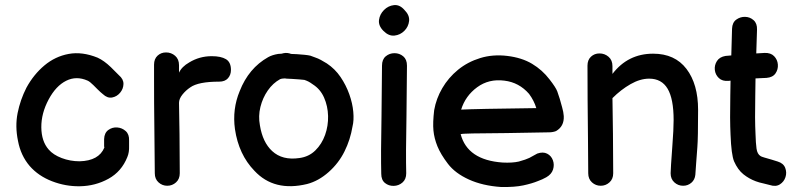

<svg xmlns="http://www.w3.org/2000/svg" viewBox="-20 -744 3179 769"><path d="M300 2Q362 1 414.5 -28Q467 -57 490 -115Q498 -134 497 -159V-181Q498 -206 483.5 -219Q469 -232 449.5 -233.5Q430 -235 414 -223.5Q398 -212 397 -187V-158L398 -153Q376 -100 299 -98Q261 -98 227 -111Q193 -124 175 -145Q146 -178 145.5 -234Q145 -290 175 -346Q204 -400 245 -420.5Q286 -441 331 -421Q340 -417 354 -403L371 -386Q383 -374 392 -367Q410 -350 429 -353.5Q448 -357 461 -372.5Q474 -388 474.5 -407.5Q475 -427 456 -443L424 -475Q397 -501 371 -513Q309 -538 255 -528Q201 -518 158 -482Q115 -446 86 -393Q61 -344 50.5 -291Q40 -238 52 -180Q63 -121 99 -79Q134 -39 188.5 -18Q243 3 300 2Z M650 0Q670 0 685 -13.5Q700 -27 700 -50L699 -207L697 -332Q697 -348 710.5 -365Q724 -382 742 -394Q774 -417 858 -417Q881 -417 893 -430.5Q905 -444 905 -464Q905 -495 885 -507Q865 -519 828 -519Q779 -519 738 -494Q708 -477 697 -453V-483Q697 -507 681.5 -520.5Q666 -534 645 -534Q625 -534 611 -521Q597 -508 597 -485V-426Q597 -323 598 -254L600 -50Q600 -27 615 -13.5Q630 0 650 0Z M1210 -7Q1256 -19 1296.5 -55Q1337 -91 1360 -138Q1383 -184 1392 -238Q1398 -262 1395 -296Q1392 -330 1379 -366.5Q1366 -403 1344 -435.5Q1322 -468 1289 -490Q1276 -498 1265 -504Q1254 -510 1242 -514L1223 -521Q1215 -523 1200 -524.5Q1185 -526 1169.5 -527Q1154 -528 1146 -528Q1131 -534 1116 -531Q1113 -530 1108 -529Q1095 -528 1094 -528Q1070 -524 1054 -515Q976 -471 940 -379Q910 -307 921 -227Q936 -125 999 -60Q1078 25 1210 -7ZM1179 -111Q1111 -101 1070 -139Q1032 -174 1021 -242Q1014 -279 1023 -315.5Q1032 -352 1052.5 -381.5Q1073 -411 1102 -427L1109 -429Q1110 -429 1121 -430Q1125 -429 1128 -429Q1134 -429 1149 -428Q1164 -427 1178.5 -426Q1193 -425 1199 -424Q1208 -421 1215 -417.5Q1222 -414 1233 -406Q1263 -387 1278 -353Q1293 -319 1294 -279.5Q1295 -240 1282 -203.5Q1269 -167 1243 -141.5Q1217 -116 1179 -111Z M1507 -48Q1507 -23 1522 -11Q1537 1 1557 0.5Q1577 0 1592 -13Q1607 -26 1607 -50Q1605 -125 1608 -279Q1610 -433 1610 -481Q1610 -506 1595 -518.5Q1580 -531 1560 -531Q1540 -531 1525 -518.5Q1510 -506 1510 -481Q1510 -433 1508 -278Q1505 -123 1507 -48ZM1600 -704Q1581 -726 1558 -723.5Q1535 -721 1518 -704Q1501 -687 1498 -664Q1495 -641 1516 -620Q1537 -599 1560 -601.5Q1583 -604 1599.5 -620.5Q1616 -637 1618.5 -660Q1621 -683 1600 -704Z M1987 5Q2041 6 2076 -1.5Q2111 -9 2135 -19Q2152 -25 2168 -34Q2189 -46 2195 -65Q2201 -84 2194.5 -102Q2188 -120 2171.5 -128.5Q2155 -137 2132 -129Q2113 -118 2100 -111.5Q2087 -105 2058 -97Q2032 -91 1993 -93Q1852 -103 1825 -207H1828Q1828 -210 2008 -211L2179 -214Q2194 -214 2207 -219Q2240 -238 2238 -279Q2237 -295 2231.5 -314Q2226 -333 2222 -348Q2217 -362 2212 -378Q2206 -394 2181 -426Q2152 -464 2111 -488.5Q2070 -513 2012 -520Q1954 -527 1903.5 -511.5Q1853 -496 1814.5 -464.5Q1776 -433 1751.5 -391Q1727 -349 1719 -303Q1713 -253 1716 -221.5Q1719 -190 1732 -158Q1745 -126 1774 -88Q1803 -50 1858 -25Q1913 0 1987 5ZM1827 -305Q1844 -360 1891 -394.5Q1938 -429 2000 -421Q2059 -414 2099 -368Q2119 -341 2128 -311Q1885 -308 1827 -305Z M2386 0Q2406 0 2421 -13.5Q2436 -27 2436 -50L2435 -209L2433 -351Q2467 -385 2505.5 -407Q2544 -429 2580 -429Q2630 -429 2654 -388.5Q2678 -348 2678 -263Q2678 -226 2673 -161Q2666 -66 2666 -50Q2666 -27 2681 -13.5Q2696 0 2716 0Q2735 0 2749 -12Q2763 -24 2765 -44L2768 -87L2773 -154Q2776 -190 2776 -304Q2776 -407 2729.5 -468Q2683 -529 2596 -529Q2495 -529 2433 -448V-479Q2433 -503 2417.5 -516.5Q2402 -530 2381 -530Q2361 -530 2347 -517Q2333 -504 2333 -481Q2333 -356 2335 -186Q2336 -129 2336 -50Q2336 -27 2351 -13.5Q2366 0 2386 0Z M3063 -3Q3087 5 3103.5 -5.5Q3120 -16 3126 -34.5Q3132 -53 3125 -71.5Q3118 -90 3095 -97Q3087 -100 3071 -104.5Q3055 -109 3041.5 -113Q3028 -117 3026 -119Q3013 -127 3010 -149Q3007 -171 3006 -207Q3003 -266 3005 -360Q3005 -382 3006 -430L3050 -432Q3075 -434 3086 -450Q3097 -466 3095.5 -485.5Q3094 -505 3080.5 -519Q3067 -533 3042 -532L3009 -530L3012 -625Q3013 -650 2998.5 -663Q2984 -676 2964.5 -676.5Q2945 -677 2929 -665.5Q2913 -654 2912 -629Q2910 -575 2909 -522L2886 -520Q2862 -516 2851.5 -499.5Q2841 -483 2843 -464Q2845 -445 2859 -431.5Q2873 -418 2898 -420L2906 -421Q2905 -379 2905 -361Q2903 -265 2906 -204Q2909 -125 2920 -98Q2935 -64 2957.5 -46Q2980 -28 3007 -18Q3020 -13 3039 -9Q3057 -5 3063 -3Z"/></svg>

Font: Balsamiq Sans
Style: Regular
Weight: 400
Designer: Michael Angeles
Foundry: Balsamiq SRL
Version: Version 1.020; ttfautohint (v1.8.4.7-5d5b);gftools[0.9.26]